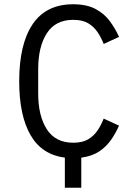

<svg xmlns="http://www.w3.org/2000/svg" viewBox="-20 -730 640 900"><path d="M284 9Q176 -5 123 -97Q70 -189 70 -349Q70 -523 133 -616.5Q196 -710 323 -710Q387 -710 428.5 -687.5Q470 -665 495.5 -630Q521 -595 538 -557L466 -524Q454 -555 436.5 -580.5Q419 -606 392.5 -621.5Q366 -637 323 -637Q240 -637 199.5 -574Q159 -511 159 -406V-292Q159 -187 199.5 -124Q240 -61 323 -61Q366 -61 392.5 -76.5Q419 -92 436.5 -117.5Q454 -143 466 -174L538 -141Q523 -107 501 -75Q479 -43 445.5 -20.5Q412 2 361 9V150H284Z"/></svg>

Font: Lilex Nerd Font
Style: Regular
Weight: 400
Designer: Mike Abbink, Paul van der Laan, Pieter van Rosmalen, Mikhael Khrustik
Foundry: Mikhael Khrustik
Version: Version 2.400; ttfautohint (v1.8.4.7-5d5b);Nerd Fonts 3.3.0